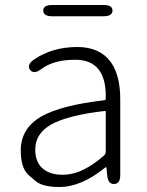

<svg xmlns="http://www.w3.org/2000/svg" viewBox="-20 -735 587 768"><path d="M218 13Q150 13 122 -11Q108 -23 94 -35Q63 -63 63 -134Q63 -221 145 -269Q224 -314 397 -334Q403 -335 403 -341Q407 -496 281 -496Q194 -496 144 -458Q115 -436 100 -456Q86 -476 116 -497Q190 -547 289 -547Q379 -547 423 -487Q461 -434 461 -338V-35Q461 0 437 1Q412 2 409 -33L406 -63Q405 -68 401 -65Q305 13 218 13ZM230 -36Q273 -36 315 -57Q354 -76 395 -112Q403 -119 403 -130V-287Q403 -292 398 -291Q250 -274 183 -236Q121 -200 121 -137Q121 -85 153 -59Q182 -36 230 -36ZM189 -670Q153 -670 153 -693Q153 -715 189 -715H394Q430 -715 430 -693Q430 -670 394 -670Z"/></svg>

Font: Resource Han Rounded CN Light
Style: Regular
Weight: 300
Designer: Cyano Hao (round all glyphs); Ryoko NISHIZUKA 西塚涼子 (kana, bopomofo & ideographs); Paul D. Hunt (Latin, Greek & Cyrillic)
Foundry: Cyano Hao
Version: 0.990